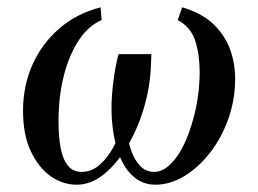

<svg xmlns="http://www.w3.org/2000/svg" viewBox="-20 -495 705 525"><path d="M349 -347 330 -214Q325 -178 327 -144.5Q329 -111 338.5 -84Q348 -57 363.5 -41Q379 -25 402 -25Q426 -25 449 -49Q472 -73 489 -113Q506 -153 516 -201Q526 -249 526 -298Q526 -345 514 -383Q502 -421 466 -440L478 -475Q533 -459 564.5 -428Q596 -397 609.5 -359Q623 -321 623 -280Q623 -224 605 -172Q587 -120 555.5 -79Q524 -38 485 -14Q446 10 405 10Q373 10 349.5 -8.5Q326 -27 311.5 -58Q297 -89 290.5 -129Q284 -169 285 -212Q286 -238 289 -264.5Q292 -291 296.5 -313.5Q301 -336 304 -347ZM394 -347Q394 -342 393.5 -335.5Q393 -329 393 -324Q392 -266 375.5 -207Q359 -148 330.5 -99Q302 -50 266 -20Q230 10 190 10Q151 10 118 -13.5Q85 -37 64 -82Q43 -127 43 -192Q43 -260 68.5 -317.5Q94 -375 141.5 -416.5Q189 -458 255 -475L258 -440Q222 -425 195.5 -385Q169 -345 154.5 -288Q140 -231 140 -163Q140 -123 145.5 -92Q151 -61 165 -43Q179 -25 203 -25Q230 -25 251.5 -43.5Q273 -62 289.5 -91.5Q306 -121 316 -153.5Q326 -186 330 -214L349 -347Z"/></svg>

Font: Brygada 1918 Medium
Style: Italic
Weight: 500
Italic angle: -8°
Designer: Mateusz Machalski | Borys Kosmynka | Przemek Hoffer
Foundry: NIEPODLEGLA 2018
Version: Version 3.006